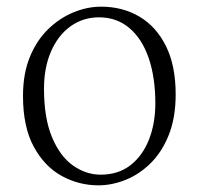

<svg xmlns="http://www.w3.org/2000/svg" viewBox="-20 -542 598 576"><path d="M275 14Q217 14 165.5 -14Q114 -42 81.5 -101.5Q49 -161 49 -254Q49 -321 69.5 -371Q90 -421 124.5 -454.5Q159 -488 200.5 -505Q242 -522 283 -522Q348 -522 398.5 -492Q449 -462 478 -403.5Q507 -345 507 -259Q507 -189 486.5 -137.5Q466 -86 432 -52.5Q398 -19 357 -2.5Q316 14 275 14ZM282 -18Q335 -18 371.5 -46.5Q408 -75 427 -123.5Q446 -172 446 -232Q446 -310 426 -368Q406 -426 368 -458Q330 -490 277 -490Q229 -490 191.5 -463Q154 -436 133 -387.5Q112 -339 112 -276Q112 -188 136 -130.5Q160 -73 199 -45.5Q238 -18 282 -18Z"/></svg>

Font: Noto Serif HK
Style: Regular
Weight: 200
Designer: Ryoko NISHIZUKA 西塚涼子 (kana & ideographs); Frank Grießhammer (Latin, Greek & Cyrillic); Wenlong ZHANG 张文龙 (bopomofo); San
Foundry: Adobe
Version: Version 2.001;hotconv 1.1.0;makeotfexe 2.6.0